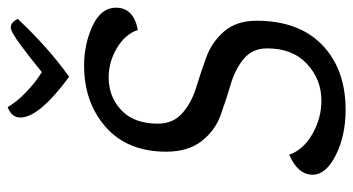

<svg xmlns="http://www.w3.org/2000/svg" viewBox="-230 -680 920 500"><g transform="rotate(-90 230.0 -430.0)"><path d="M280 -710Q174 -788 174 -837Q174 -860 201 -870Q215 -846 238 -824Q261 -802 276 -792L292 -781Q325 -808 361 -835Q397 -862 409 -862Q421 -862 431 -844Q356 -764 280 -710ZM402 -531Q391 -564 355 -585.5Q319 -607 278 -607Q228 -607 193 -574Q158 -541 158 -479Q158 -439 185.5 -415Q213 -391 252.5 -379Q292 -367 331.5 -352.5Q371 -338 398.5 -306Q426 -274 426 -222Q426 -112 363 -51Q300 10 194 10Q127 10 76 -15.5Q25 -41 25 -76Q25 -114 77 -137Q90 -100 131 -76.5Q172 -53 218 -53Q273 -53 313.5 -90.5Q354 -128 354 -194Q354 -233 326.5 -255.5Q299 -278 259.5 -289.5Q220 -301 180 -315.5Q140 -330 112.5 -365Q85 -400 85 -457Q85 -558 149 -614.5Q213 -671 310 -671Q365 -671 412.5 -649Q460 -627 460 -588Q460 -542 402 -531Z"/></g></svg>

Font: Overlock
Style: Italic
Weight: 400
Designer: Dario Muhafara
Foundry: Dario Manuel Muhafara
Version: Version 1.001